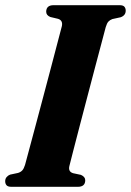

<svg xmlns="http://www.w3.org/2000/svg" viewBox="-28 -720 504 740"><path d="M239.5 -80.5Q234 -58.5 253.5 -52.5L284 -46Q300.5 -38.5 300.5 -25.5Q300.5 0 272 0H16Q2.5 0 -2.8 -6Q-8 -12 -8 -21.5Q-8 -31 -2.5 -37.5Q3 -44 11 -47L41.5 -53.5Q51.5 -56.5 57.8 -63.2Q64 -70 68.5 -84.5Q73.5 -103 84.5 -144Q95.5 -185 110 -239.2Q124.5 -293.5 140 -352Q155.5 -410.5 169.8 -464.5Q184 -518.5 194.8 -559.8Q205.5 -601 210.5 -619.5Q215 -641.5 195.5 -647.5L166 -654.5Q150 -661 150 -675Q150.5 -700 178.5 -700H433Q446.5 -700 451.5 -694Q456.5 -688 456.5 -679Q456.5 -660.5 437 -653.5L405 -646.5Q395.5 -643 389.8 -636.8Q384 -630.5 379.5 -615.5Q374.5 -597.5 363.8 -556.2Q353 -515 338.5 -460.8Q324 -406.5 308.8 -347.8Q293.5 -289 279.2 -234.8Q265 -180.5 254.5 -139.5Q244 -98.5 239.5 -80.5Z"/></svg>

Font: Fraunces 144pt S050
Style: Bold Italic
Weight: 700
Italic angle: -16°
Version: Version 1.000; ttfautohint (v1.8.3)